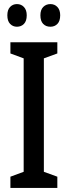

<svg xmlns="http://www.w3.org/2000/svg" viewBox="-20 -921 332 941"><path d="M261 0H31V-55L96 -79V-635L31 -659V-714H261V-659L195 -635V-79L261 -55ZM16 -846Q16 -873 29.5 -887Q43 -901 63 -901Q84 -901 97.5 -886.5Q111 -872 111 -846Q111 -818 97.5 -804Q84 -790 63 -790Q43 -790 29.5 -804Q16 -818 16 -846ZM178 -846Q178 -873 192 -887Q206 -901 227 -901Q248 -901 261.5 -886.5Q275 -872 275 -846Q275 -818 261.5 -804Q248 -790 227 -790Q205 -790 191.5 -804Q178 -818 178 -846Z"/></svg>

Font: Noto Sans Gurmukhi ExtraCondensed Medium
Style: Regular
Weight: 500
Width: 2
Designer: Jelle Bosma - Monotype Design Team
Foundry: Monotype Imaging Inc.
Version: Version 2.004; ttfautohint (v1.8.4.7-5d5b)